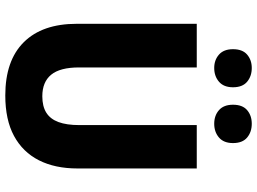

<svg xmlns="http://www.w3.org/2000/svg" viewBox="-143 -819 972 726"><g transform="rotate(90 343.0 -456.0)"><path d="M617 -263Q617 -178 586 -117Q555 -56 494 -23Q433 10 341 10Q209 10 139.5 -60Q70 -130 70 -260V-714H235V-269Q235 -197 262.5 -163.5Q290 -130 344 -130Q382 -130 406 -145Q430 -160 441.5 -191Q453 -222 453 -270V-714H617ZM166 -851Q166 -887 186.5 -904.5Q207 -922 237 -922Q268 -922 289 -904.5Q310 -887 310 -851Q310 -816 289 -798Q268 -780 237 -780Q207 -780 186.5 -798Q166 -816 166 -851ZM376 -851Q376 -887 396.5 -904.5Q417 -922 448 -922Q479 -922 500 -904.5Q521 -887 521 -851Q521 -816 500 -798Q479 -780 448 -780Q417 -780 396.5 -798Q376 -816 376 -851Z"/></g></svg>

Font: Noto Sans Khmer SemiCondensed ExtraBold
Style: Regular
Weight: 800
Width: 4
Designer: Danh Hong and the Monotype Design Team
Foundry: Monotype Imaging Inc.
Version: Version 2.004